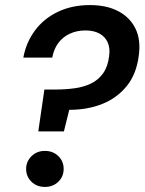

<svg xmlns="http://www.w3.org/2000/svg" viewBox="-20 -732 570 757"><path d="M131 -214 155 -379H197Q238 -379 274.5 -384Q311 -389 339.5 -403Q368 -417 386.5 -443Q405 -469 410 -509Q415 -541 405 -564Q395 -587 372.5 -599.5Q350 -612 317 -612Q283 -612 255 -599Q227 -586 209.5 -562Q192 -538 186 -505H72Q83 -565 118 -612Q153 -659 208.5 -685.5Q264 -712 335 -712Q400 -712 446 -688Q492 -664 514 -619.5Q536 -575 527 -512Q518 -440 480 -393Q442 -346 384 -322.5Q326 -299 253 -299L232 -214ZM157 5Q125 5 104 -15.5Q83 -36 83 -66Q83 -95 104 -116Q125 -137 157 -137Q189 -137 210 -116.5Q231 -96 231 -66Q231 -36 210 -15.5Q189 5 157 5Z"/></svg>

Font: DM Sans 36pt SemiBold
Style: Italic
Weight: 600
Italic angle: -10°
Designer: Colophon Foundry, Jonny Pinhorn
Foundry: Colophon Foundry
Version: Version 4.004;gftools[0.9.30]